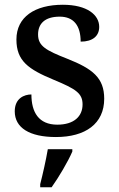

<svg xmlns="http://www.w3.org/2000/svg" viewBox="-20 -566 499 807"><path d="M215 10C339 10 418 -46 418 -151C418 -239 369 -277 263 -319C174 -354 140 -372 140 -421C140 -466 168 -496 231 -496C290 -496 319 -458 319 -391C370 -391 397 -415 397 -453C397 -503 347 -546 244 -546C127 -546 49 -495 49 -400C49 -310 99 -275 205 -231C299 -192 327 -174 327 -127C327 -77 291 -42 221 -42C142 -42 112 -95 112 -169C82 -169 42 -153 42 -98C42 -29 104 10 215 10ZM149 208V221H197C227 179 266 113 284 71V61H181C173 108 160 165 149 208Z"/></svg>

Font: Noto Serif Myanmar Medium
Style: Regular
Weight: 500
Designer: Ben Mitchell and the Monotype Design Team
Foundry: Monotype Imaging Inc.
Version: Version 2.106